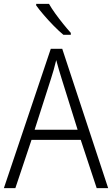

<svg xmlns="http://www.w3.org/2000/svg" viewBox="-20 -967 577 987"><path d="M477 0 395 -248H142L59 0H0L241 -716H300L536 0ZM297 -562Q291 -581 283 -608Q275 -635 269 -658Q263 -633 256 -608Q249 -583 242 -562L158 -300H379ZM232 -947Q245 -924 264.5 -897Q284 -870 305 -844Q326 -818 344 -798V-788H306Q283 -807 256 -834.5Q229 -862 205 -890Q181 -918 166 -939V-947Z"/></svg>

Font: Noto Sans Myanmar UI SemiCondensed Light
Style: Regular
Weight: 300
Width: 4
Designer: Monotype Design Team
Foundry: Monotype Imaging Inc.
Version: Version 2.103; ttfautohint (v1.8.4.7-5d5b)